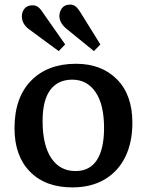

<svg xmlns="http://www.w3.org/2000/svg" viewBox="-20 -800 638 834"><path d="M294 14Q177 14 110 -54.5Q43 -123 43 -243Q43 -376 115 -449.5Q187 -523 310 -523Q421 -523 488 -455.5Q555 -388 555 -267Q555 -180 523.5 -117Q492 -54 433.5 -20Q375 14 294 14ZM308 -57Q370 -57 401 -105Q432 -153 432 -244Q432 -346 395 -400Q358 -454 294 -454Q232 -454 198.5 -409.5Q165 -365 165 -274Q165 -170 202.5 -113.5Q240 -57 308 -57ZM388 -578 270 -674Q238 -700 238 -730Q238 -750 249.5 -765Q261 -780 285 -780Q297 -780 306.5 -773.5Q316 -767 327 -750L416 -607ZM235 -578 110 -670Q75 -694 75 -729Q75 -748 86.5 -762.5Q98 -777 122 -777Q134 -777 144 -770.5Q154 -764 165 -747L263 -607Z"/></svg>

Font: Literata 12pt Medium
Style: Regular
Weight: 500
Designer: Latin by Veronika Burian and Jose Scaglione. Greek by Irene Vlachou. Cyrillic by Vera Evstafieva.
Foundry: TypeTogether
Version: Version 3.002